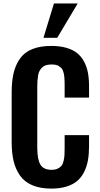

<svg xmlns="http://www.w3.org/2000/svg" viewBox="-20 -1086 580 1117"><path d="M232.9 -866.2 293.9 -1065.9H432.1L313 -866.2ZM278.8 11.2Q213.9 11.2 168 -8.3Q122.1 -27.8 96.2 -64.9Q70.3 -102.1 59.1 -149.4Q47.9 -196.8 47.9 -258.8V-547.9Q47.9 -612.8 59.1 -660.6Q70.3 -708.5 96.2 -745.1Q122.1 -781.7 167.7 -800.3Q213.4 -818.8 278.8 -818.8Q327.6 -818.8 365.2 -808.1Q402.8 -797.4 427.7 -777.8Q452.6 -758.3 468.5 -728.8Q484.4 -699.2 491.2 -664.6Q498 -629.9 498 -585.9V-518.1H356V-587.9Q356 -604 355.7 -613Q355.5 -622.1 354.5 -635.7Q353.5 -649.4 351.6 -657Q349.6 -664.6 346.2 -674.6Q342.8 -684.6 336.9 -690.2Q331.1 -695.8 323.2 -701.2Q315.4 -706.5 304.4 -708.7Q293.5 -710.9 279.8 -710.9Q261.2 -710.9 247.3 -706.5Q233.4 -702.1 224.4 -692.9Q215.3 -683.6 209.7 -673.1Q204.1 -662.6 201.4 -646Q198.7 -629.4 197.8 -614.7Q196.8 -600.1 196.8 -579.1V-228Q196.8 -159.2 214.8 -128.7Q232.9 -98.1 279.8 -98.1Q301.3 -98.1 315.9 -105.2Q330.6 -112.3 338.4 -122.3Q346.2 -132.3 350.3 -151.4Q354.5 -170.4 355.2 -185.5Q356 -200.7 356 -227.1V-299.8H498V-234.9Q498 -189.9 491.7 -154.1Q485.4 -118.2 470 -86.7Q454.6 -55.2 429.9 -33.9Q405.3 -12.7 367.2 -0.7Q329.1 11.2 278.8 11.2Z"/></svg>

Font: Oswald Medium
Style: Regular
Weight: 500
Designer: Vernon Adams
Foundry: Vernon Adams
Version: Version 4.103